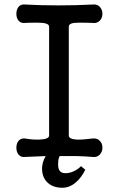

<svg xmlns="http://www.w3.org/2000/svg" viewBox="-20 -715 540 876"><path d="M349.6 43Q335.9 57.6 316.4 66.4Q297.9 75.2 278.3 75.2Q259.8 75.2 252 63.5Q245.1 54.7 245.1 35.2Q245.1 24.4 246.1 15.6Q248 5.9 252 -2.9Q293 -2.9 328.1 -2.9Q366.2 -2 401.4 1Q422.9 3.9 435.5 -9.8Q447.3 -22.5 447.3 -41Q447.3 -60.5 435.5 -72.3Q422.9 -85.9 401.4 -83Q355.5 -77.1 331.1 -78.1Q293.9 -80.1 293.9 -96.7V-592.8Q293.9 -607.4 317.4 -610.4Q333 -612.3 377.9 -611.3L401.4 -610.4Q422.9 -607.4 435.5 -621.1Q447.3 -632.8 447.3 -652.3Q447.3 -670.9 435.5 -683.6Q422.9 -697.3 401.4 -694.3Q326.2 -690.4 246.1 -690.4Q166 -690.4 95.7 -694.3Q76.2 -697.3 64.5 -683.6Q54.7 -670.9 54.7 -652.3Q54.7 -632.8 64.5 -621.1Q76.2 -607.4 95.7 -610.4L112.3 -611.3Q159.2 -612.3 175.8 -610.4Q204.1 -607.4 204.1 -592.8V-96.7Q204.1 -80.1 160.2 -78.1Q127 -77.1 95.7 -83Q76.2 -85.9 64.5 -72.3Q54.7 -60.5 54.7 -41Q54.7 -22.5 64.5 -9.8Q76.2 3.9 95.7 1L188.5 -2.9Q179.7 11.7 175.8 26.4Q171.9 41 171.9 53.7Q171.9 95.7 198.2 119.1Q222.7 141.6 264.6 141.6Q298.8 141.6 328.1 115.2Q351.6 94.7 369.1 59.6Z"/></svg>

Font: GungsuhChe
Style: Regular
Weight: 400
Monospace: yes
Version: Version 2.21